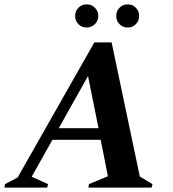

<svg xmlns="http://www.w3.org/2000/svg" viewBox="-53 -859 790 879"><path d="M-33 0 -30 -16 28 -47 379 -665H458L587 -51L645 -16L641 0H352L354 -16L441 -52L408 -219H187L92 -50L167 -16L163 0ZM216 -272H398L350 -511ZM344 -733Q321 -733 306 -748.5Q291 -764 291 -786Q291 -808 306 -823.5Q321 -839 344 -839Q366 -839 381.5 -823.5Q397 -808 397 -786Q397 -764 381.5 -748.5Q366 -733 344 -733ZM532 -733Q509 -733 494 -748.5Q479 -764 479 -786Q479 -808 494 -823.5Q509 -839 532 -839Q554 -839 569 -823.5Q584 -808 584 -786Q584 -764 569 -748.5Q554 -733 532 -733Z"/></svg>

Font: Spectral
Style: Bold Italic
Weight: 700
Italic angle: -10°
Designer: Jean-Baptiste Levee
Foundry: Production Type
Version: Version 2.001